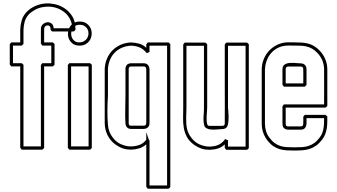

<svg xmlns="http://www.w3.org/2000/svg" viewBox="-20 -896 2040 1162"><path d="M102.5 -716.8Q103.5 -744.6 110.8 -771Q118.2 -797.4 136.7 -818.8Q155.3 -839.4 179.2 -852.5Q203.1 -865.7 229.2 -871.3Q255.4 -877 282.5 -875Q309.6 -873 334.5 -864Q359.4 -855 380.6 -838.4Q401.9 -821.8 417 -797.9Q428.7 -779.3 432.4 -758.3Q436 -737.3 437 -715.3Q434.6 -712.9 431.9 -710.4Q429.2 -708 426.3 -705.6H295.4Q293 -708 291 -709.7Q289.1 -711.4 286.6 -713.9Q286.1 -719.2 285.6 -725.8Q285.2 -732.4 281.2 -736.8Q278.3 -740.7 273.4 -741.7Q268.6 -742.7 263.7 -741.7Q258.8 -740.7 254.6 -737.5Q250.5 -734.4 249 -730Q248 -726.6 247.6 -722.7Q247.1 -718.8 247.1 -715.3V-639.6H299.3Q302.2 -637.2 304.9 -634.8Q307.6 -632.3 310.1 -629.9V-503.9Q307.6 -501.5 304.9 -499Q302.2 -496.6 299.3 -494.1H247.1V0Q244.6 2.4 241.9 4.9Q239.3 7.3 236.3 9.8H111.3Q108.9 6.8 106.9 3.9Q105 1 102.5 -1.5V-494.1H47.9Q45.4 -497.1 43.5 -500Q41.5 -502.9 39.1 -505.4V-628.4Q41.5 -630.9 43.5 -633.8Q45.4 -636.7 47.9 -639.6H102.5ZM122.1 -629.9Q119.6 -627.4 116.9 -625Q114.3 -622.6 111.3 -620.1H58.6V-513.7H111.3Q114.3 -511.2 116.9 -508.8Q119.6 -506.3 122.1 -503.9V-9.8H227.5V-502.4Q230 -504.9 231.9 -507.8Q233.9 -510.7 236.3 -513.7H290.5V-620.1H236.3Q233.9 -623 231.9 -626Q230 -628.9 227.5 -631.3V-716.8Q227.5 -722.2 228 -727.8Q228.5 -733.4 231 -737.8Q235.4 -746.6 243.7 -752.7Q252 -758.8 261.5 -760.7Q271 -762.7 280.5 -760Q290 -757.3 296.9 -749Q300.8 -743.7 302.5 -737.5Q304.2 -731.4 305.2 -725.1H417Q416.5 -753.9 405.3 -777.1Q394 -800.3 376 -816.7Q357.9 -833 334.7 -843Q311.5 -853 286.1 -855.2Q260.7 -857.4 234.9 -852.3Q209 -847.2 186.5 -833.5Q176.8 -828.1 167.7 -821Q158.7 -814 151.4 -805.7Q134.8 -785.6 128.9 -762.9Q123 -740.2 122.1 -715.3Z M399.4 -513.7H524.9Q527.8 -511.2 530.5 -508.8Q533.2 -506.3 535.6 -503.9V0Q533.2 2.4 530.5 4.9Q527.8 7.3 524.9 9.8H399.4Q397 6.8 395 3.9Q393.1 1 390.6 -1.5V-502.4ZM410.2 -494.1V-9.8H516.1V-494.1ZM461.9 -765.6Q486.8 -765.6 503.2 -754.4Q519.5 -743.2 527.6 -726.8Q535.6 -710.4 534.9 -691.2Q534.2 -671.9 525.4 -655.8Q516.6 -639.6 499.3 -629.2Q481.9 -618.7 456.5 -620.1Q434.1 -621.1 419.4 -632.3Q404.8 -643.6 397.7 -659.7Q390.6 -675.8 391.4 -694.3Q392.1 -712.9 400.1 -728.8Q408.2 -744.6 423.6 -755.1Q439 -765.6 461.9 -765.6ZM461.9 -746.1Q445.3 -746.1 433.8 -738.3Q422.4 -730.5 416.7 -718.8Q411.1 -707 410.6 -693.6Q410.2 -680.2 415.3 -668.2Q420.4 -656.2 430.9 -648.2Q441.4 -640.1 457 -639.6Q475.6 -639.2 488.5 -646.7Q501.5 -654.3 508.3 -666.3Q515.1 -678.2 515.6 -692.1Q516.1 -706.1 510.3 -718Q504.4 -730 492.4 -738Q480.5 -746.1 461.9 -746.1Z M613.8 -479Q615.2 -513.2 627.7 -541.7Q640.1 -570.3 661.1 -591.6Q682.1 -612.8 710.7 -625.2Q739.3 -637.7 773.4 -639.2Q798.3 -638.2 822.8 -631.6Q847.2 -625 865.2 -606.4V-627.9Q867.7 -630.4 869.6 -633.3Q871.6 -636.2 874 -639.2H1000Q1002.9 -636.7 1005.6 -634.3Q1008.3 -631.8 1010.7 -629.4V236.3Q1008.3 238.8 1005.6 241.2Q1002.9 243.7 1000 246.1H874Q871.6 243.2 869.6 240.2Q867.7 237.3 865.2 234.9V-22.5Q846.7 -5.9 823.5 1.5Q800.3 8.8 773.4 9.8Q760.7 9.3 748 7.8Q735.4 6.3 723.1 2Q710.4 -2.4 700.2 -8.1Q689.9 -13.7 679.2 -21Q647 -44.4 630.4 -78.9Q613.8 -113.3 613.8 -152.8ZM633.3 -314Q633.3 -314 632.6 -302.2Q631.8 -290.5 631.1 -272Q630.4 -253.4 630.1 -230.2Q629.9 -207 630.6 -184.1Q631.3 -161.1 633.3 -140.6Q635.3 -120.1 639.6 -106.9Q647.9 -81.1 666.7 -58.3Q685.5 -35.6 710.4 -23.9Q731 -14.6 752.4 -11.2Q754.9 -10.7 758.5 -10.5Q762.2 -10.3 765.6 -10.3Q769.5 -9.8 773.4 -9.8Q801.3 -10.7 824.7 -19.3Q848.1 -27.8 865.2 -50.3V-96.2Q869.1 -84 873.3 -72Q877.4 -60.1 881.8 -47.9Q882.8 -47.9 883.3 -47.6Q883.8 -47.4 884.8 -47.4V226.6H991.2V-619.6H884.8V-581.5Q880.9 -579.6 876.7 -577.9Q872.6 -576.2 868.2 -574.2Q849.6 -598.1 826.4 -608.4Q803.2 -618.7 773.4 -619.6Q743.2 -618.2 717.8 -607.2Q692.4 -596.2 674.1 -577.4Q655.8 -558.6 645.3 -533.2Q634.8 -507.8 633.3 -477.5ZM884.8 -151.4Q884.8 -142.1 881.8 -134.8Q877 -124.5 868.2 -120.1Q859.4 -115.7 848.1 -115.7H773.4Q757.8 -115.7 749 -125Q740.2 -134.3 739.3 -149.9Q736.8 -191.4 738 -232.7Q739.3 -273.9 739.3 -315.4V-479Q739.3 -483.4 740.2 -487.3Q741.2 -491.2 742.7 -495.1Q746.6 -504.9 755.4 -509Q764.2 -513.2 773.4 -513.2H848.1Q865.7 -513.2 874.5 -503.7Q883.3 -494.1 884.8 -477.5ZM865.2 -476.1Q864.7 -480.5 864.3 -483.4Q863.8 -486.3 861.3 -490.2Q856 -493.7 848.1 -493.7H773.9Q758.8 -493.7 758.8 -477.5V-151.4Q758.8 -148.9 759.3 -145.8Q759.8 -142.6 761.2 -140.1Q763.7 -136.7 767.1 -136Q770.5 -135.3 773.9 -135.3H848.1Q857.9 -135.3 861.6 -139.4Q865.2 -143.6 865.2 -152.8Q865.7 -234.4 865.5 -314.5Q865.2 -394.5 865.2 -476.1Z M1097.7 -638.2H1223.1Q1226.1 -635.7 1228.8 -633.3Q1231.4 -630.9 1233.9 -628.4V-245.6Q1233.9 -232.9 1232.7 -220Q1231.4 -207 1230.7 -194.1Q1230 -181.2 1230.5 -168.5Q1231 -155.8 1234.4 -143.6Q1236.3 -138.2 1240 -136.2Q1243.7 -134.3 1249 -134.3H1323.2Q1328.6 -134.3 1332.5 -135.5Q1336.4 -136.7 1338.9 -141.6Q1339.8 -143.6 1340.1 -146.7Q1340.3 -149.9 1340.3 -151.9Q1340.8 -211.9 1340.6 -271.2Q1340.3 -330.6 1340.3 -390.6V-627Q1342.8 -629.4 1344.7 -632.3Q1346.7 -635.3 1349.1 -638.2H1475.1Q1478 -635.7 1480.7 -633.3Q1483.4 -630.9 1485.8 -628.4V1Q1483.4 3.4 1480.7 5.9Q1478 8.3 1475.1 10.7H1349.1Q1346.7 7.8 1344.7 4.9Q1342.8 2 1340.3 -0.5V-22Q1321.8 -4.9 1299.8 2.4Q1277.8 9.8 1248.5 10.7Q1235.8 10.3 1223.1 8.8Q1210.4 7.3 1198.2 2.9Q1185.5 -1.5 1175.3 -7.1Q1165 -12.7 1154.3 -20Q1125 -41.5 1111.1 -67.4Q1097.2 -93.3 1092.3 -122.3Q1087.4 -151.4 1088.1 -182.9Q1088.9 -214.4 1088.9 -247.1V-627ZM1108.4 -618.7V-245.6Q1108.4 -233.4 1107.7 -217.3Q1106.9 -201.2 1106.7 -183.8Q1106.4 -166.5 1107.4 -149.2Q1108.4 -131.8 1111.8 -117.2Q1114.7 -102.5 1121.6 -88.6Q1128.4 -74.7 1137.9 -62.3Q1147.5 -49.8 1159.7 -39.6Q1171.9 -29.3 1185.5 -22.9Q1206.1 -13.7 1227.5 -10.3Q1230 -9.8 1233.6 -9.5Q1237.3 -9.3 1240.7 -9.3Q1244.6 -8.8 1248.5 -8.8Q1278.8 -9.8 1300 -18.6Q1321.3 -27.3 1340.3 -50.3V-56.6Q1342.3 -54.7 1343.8 -53.7Q1347.7 -51.8 1351.8 -50.3Q1356 -48.8 1359.9 -46.9V-8.8H1466.3V-618.7H1359.9V-245.6Q1359.9 -243.7 1361.3 -229.2Q1362.8 -214.8 1363.3 -195.8Q1363.8 -176.8 1362.1 -157.7Q1360.4 -138.7 1353.5 -127.9Q1348.6 -120.1 1340.1 -117.4Q1331.5 -114.7 1323.2 -114.7Q1318.8 -114.7 1309.8 -113.8Q1300.8 -112.8 1289.6 -112.1Q1278.3 -111.3 1266.1 -111.6Q1253.9 -111.8 1243.4 -114.5Q1232.9 -117.2 1225.1 -123Q1217.3 -128.9 1215.3 -139.6Q1210 -166 1212.2 -193.1Q1214.4 -220.2 1214.4 -247.1V-618.7Z M1564 -478Q1564.9 -506.3 1573.7 -531.2Q1582.5 -556.2 1598.1 -576.7Q1613.8 -597.2 1635.5 -612.1Q1657.2 -627 1684.6 -634.8Q1702.6 -640.1 1722.7 -639.9Q1742.7 -639.6 1760.7 -639.6Q1784.2 -639.6 1804.4 -638.4Q1824.7 -637.2 1843.5 -632.6Q1862.3 -627.9 1879.6 -617.9Q1897 -607.9 1914.1 -590.3Q1936.5 -566.9 1948.7 -537.8Q1960.9 -508.8 1960.9 -476.6V-254.4Q1958.5 -252 1955.8 -249.5Q1953.1 -247.1 1950.2 -244.6H1709V-147.5Q1709 -142.1 1711.4 -135.7Q1714.4 -132.8 1717.3 -131.8Q1720.2 -130.9 1724.1 -130.9H1798.3Q1808.1 -130.9 1811.8 -135.3Q1815.4 -139.6 1815.4 -148.9Q1815.9 -159.2 1815.7 -169.2Q1815.4 -179.2 1815.4 -189.5Q1817.9 -191.9 1819.8 -194.8Q1821.8 -197.8 1824.2 -200.7H1950.2Q1953.1 -198.2 1955.8 -195.8Q1958.5 -193.4 1960.9 -190.9Q1960.9 -172.4 1960.7 -154.1Q1960.4 -135.7 1957.5 -118.2Q1954.6 -100.6 1948.2 -83.7Q1941.9 -66.9 1930.2 -51.8Q1912.1 -28.3 1893.8 -15.1Q1875.5 -2 1855 4.9Q1834.5 11.7 1811.3 13.4Q1788.1 15.1 1760.7 15.1Q1736.3 15.1 1714.8 13.9Q1693.4 12.7 1674.1 7.1Q1654.8 1.5 1637 -9.8Q1619.1 -21 1602.5 -41Q1564 -87.4 1564 -148.9ZM1583.5 -147.5Q1583.5 -124.5 1589.8 -103.3Q1596.2 -82 1609.9 -63.5Q1625.5 -42.5 1641.8 -30.5Q1658.2 -18.6 1676.5 -12.7Q1694.8 -6.8 1715.6 -5.6Q1736.3 -4.4 1760.7 -4.4Q1786.1 -4.4 1807.1 -5.6Q1828.1 -6.8 1846.7 -12.7Q1865.2 -18.6 1881.8 -30.3Q1898.4 -42 1914.6 -63.5Q1924.8 -76.7 1930.2 -90.8Q1935.5 -105 1938 -119.9Q1940.4 -134.8 1940.9 -150.1Q1941.4 -165.5 1941.4 -181.2H1835Q1835 -169.4 1835.2 -157Q1835.4 -144.5 1832.8 -134.5Q1830.1 -124.5 1822.3 -117.9Q1814.5 -111.3 1798.3 -111.3H1723.6Q1707 -111.3 1696.3 -123Q1691.9 -128.4 1690.7 -135.5Q1689.5 -142.6 1689.5 -148.9V-252.9Q1691.9 -255.4 1693.8 -258.3Q1695.8 -261.2 1698.2 -264.2H1941.4Q1941.4 -317.4 1941.7 -369.4Q1941.9 -421.4 1941.4 -474.6Q1941.4 -534.2 1899.4 -577.1Q1883.8 -593.3 1868.2 -601.8Q1852.5 -610.4 1835.7 -614.5Q1818.8 -618.7 1800.3 -619.4Q1781.7 -620.1 1760.7 -620.1Q1743.7 -620.1 1725.8 -620.4Q1708 -620.6 1690.9 -616.7Q1666 -610.8 1646.5 -597.4Q1627 -584 1613.3 -565.2Q1599.6 -546.4 1592 -523.7Q1584.5 -501 1583.5 -476.6ZM1689.5 -382.8V-478Q1689.5 -491.2 1695.8 -499Q1702.1 -506.8 1712.2 -510.5Q1722.2 -514.2 1734.4 -515.1Q1746.6 -516.1 1758.5 -515.4Q1770.5 -514.6 1781 -513.7Q1791.5 -512.7 1798.3 -512.7Q1808.6 -512.7 1816.9 -509Q1825.2 -505.4 1830.6 -496.1Q1835 -487.3 1835 -476.6V-381.3Q1832.5 -378.9 1829.8 -376.5Q1827.1 -374 1824.2 -371.6H1698.2ZM1709 -391.1H1815.4Q1815.4 -412.1 1815.7 -432.9Q1815.9 -453.6 1815.4 -474.6Q1815.4 -479 1814.7 -482.4Q1814 -485.8 1811.5 -489.7Q1806.2 -493.2 1798.3 -493.2H1724.1Q1709 -493.2 1709 -476.6Z"/></svg>

Font: Preussische VI 9 Linie
Style: Regular
Weight: 400
Designer: Peter Wiegel
Foundry: Peter Wiegel
Version: Version 1.000 2009 initial release